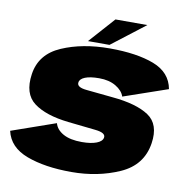

<svg xmlns="http://www.w3.org/2000/svg" viewBox="-85 -816 886 901"><g transform="rotate(10 358.0 -365.5)"><path d="M313 4.5Q438.5 4.5 541.8 -41.2Q645 -87 661 -194Q675 -286 616.5 -325Q558 -364 442 -374.5Q365.5 -382.5 317.2 -387Q269 -391.5 273 -415.5Q275 -432 299 -441.8Q323 -451.5 366 -451.5Q413.5 -451.5 445.8 -432.2Q478 -413 487 -385.5L697 -458Q683 -535.5 601.5 -566.8Q520 -598 391 -598Q261 -598 163 -555.5Q65 -513 51 -415.5Q37 -320.5 93.5 -278.2Q150 -236 259 -224Q339.5 -215 390 -209.8Q440.5 -204.5 436.5 -181Q433.5 -163 407 -152.8Q380.5 -142.5 337 -142.5Q281 -142.5 248 -161Q215 -179.5 207 -209.5L-3 -136Q14 -60 100.2 -27.8Q186.5 4.5 313 4.5ZM283.5 -614H386L545 -736.5H393Z"/></g></svg>

Font: Anybody Thin Black
Style: Italic
Weight: 900
Italic angle: -10°
Version: Version 1.113;gftools[0.9.25]